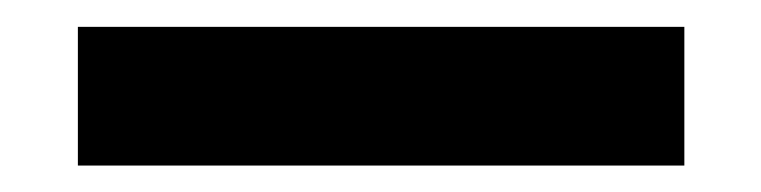

<svg xmlns="http://www.w3.org/2000/svg" viewBox="-20 -20 567 143"><path d="M489.7 103.3V0H38V103.3Z"/></svg>

Font: Arad-FD-VF Thin
Style: Regular
Weight: 100
Designer: Mohammad Darvishi
Version: Version 1.010;September 21, 2024;FontCreator 15.0.0.2992 64-